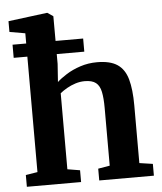

<svg xmlns="http://www.w3.org/2000/svg" viewBox="-56 -868 772 917"><g transform="rotate(-5 330.0 -409.5)"><path d="M92 -65.5V-731L17 -744V-795.5L202 -819H205.5L232.5 -800.5L233 -572L227 -485.5Q244 -501.5 273.2 -520Q302.5 -538.5 340.5 -551Q378.5 -563.5 421 -563.5Q484 -563.5 518.5 -540.2Q553 -517 566.8 -468Q580.5 -419 580.5 -343V-66L644.5 -56.5V0H382.5V-56.5L438.5 -66V-342.5Q438.5 -390 432.2 -420Q426 -450 408 -464.2Q390 -478.5 354.5 -478.5Q332 -478.5 310 -471.5Q288 -464.5 268.8 -453.5Q249.5 -442.5 235.5 -431V-66.5L295.5 -56.5V0H35.5V-56.5ZM26.5 -682H365V-619H26.5Z"/></g></svg>

Font: Merriweather 28pt
Style: Bold
Weight: 700
Version: Version 2.100